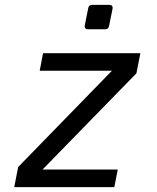

<svg xmlns="http://www.w3.org/2000/svg" viewBox="-20 -764 642 784"><path d="M338.9 -644.5Q325.7 -644.5 325.7 -656.2Q325.7 -659.2 326.2 -660.6L340.3 -731Q342.3 -744.1 356 -744.1H426.8Q439.9 -744.1 439.9 -732.4Q439.9 -729.5 439.5 -728L425.3 -657.7Q422.4 -644.5 409.7 -644.5ZM54.2 -82 437 -475.1H142.1L155.8 -546.9H553.2L537.1 -464.8L153.8 -71.8H460.9L446.8 0H38.1Z"/></svg>

Font: Hack
Style: Italic
Weight: 400
Italic angle: -11°
Monospace: yes
Designer: Christopher Simpkins
Foundry: Christopher Simpkins
Version: Version 2.019; ttfautohint (v1.4.1) -l 4 -r 80 -G 350 -x 0 -